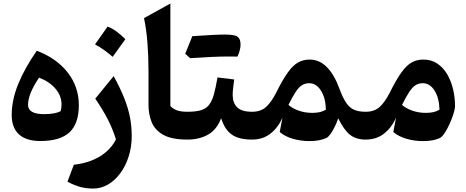

<svg xmlns="http://www.w3.org/2000/svg" viewBox="-20 -804 2686 1106"><path d="M211.9 8.3Q130.9 8.3 89.1 -30Q47.4 -68.4 47.4 -142.1Q47.4 -227.1 84.7 -319.3Q122.1 -411.6 191.9 -511.7Q306.2 -468.3 370.1 -386.2Q434.1 -304.2 434.1 -197.8Q434.1 -92.3 380.6 -42Q327.1 8.3 211.9 8.3ZM205.1 -356.9Q141.6 -262.7 141.6 -200.2Q141.6 -146.5 233.4 -146.5Q297.4 -146.5 329.1 -163.6Q334.5 -181.2 334.5 -202.6Q334.5 -251.5 300.3 -292.2Q266.1 -333 205.1 -356.9Z M738.8 -20Q738.8 42 721.4 96.7Q704.1 151.4 673.6 193.1Q643.1 234.9 602.8 258.5Q562.5 282.2 516.6 282.2Q478 282.2 443.6 273.2Q409.2 264.2 368.7 242.7L405.3 145Q492.2 135.3 554.7 97.4Q617.2 59.6 647.9 -1Q629.9 -59.6 601.3 -115.5Q572.8 -171.4 528.8 -235.8L634.8 -365.7Q672.4 -296.9 695.3 -239.5Q718.3 -182.1 728.5 -129.2Q738.8 -76.2 738.8 -20ZM599.6 -650.9Q627 -640.6 652.6 -621.6Q678.2 -602.5 702.1 -578.1Q665.5 -526.9 628.9 -476.6Q606.4 -496.6 581.3 -514.6Q556.2 -532.7 527.3 -548.3Q545.9 -574.7 564 -600.1Q582 -625.5 599.6 -650.9Z M961.4 -783.7V-193.4Q975.6 -177.7 998 -168.9Q1020.5 -160.2 1059.1 -160.2H1059.6V0H1059.1Q969.2 0 920.7 -27.3Q872.1 -54.7 853.8 -100.1Q835.4 -145.5 835.4 -199.7V-393.1Q835.4 -479 829.3 -557.4Q823.2 -635.7 809.6 -699.7Z M1293.5 -478.5Q1212.4 -478.5 1075.7 -468.8Q1056.2 -485.4 1046.9 -494.1Q1067.4 -545.9 1087.9 -595.7Q1221.7 -605 1276.9 -605Q1332 -605 1348.9 -592Q1365.7 -579.1 1365.7 -547.6Q1365.7 -516.1 1347.7 -478ZM1059.6 0Q1049.8 0 1044.9 -7.8Q1040 -15.6 1040 -36.6V-123.5Q1040 -144.5 1044.9 -152.3Q1049.8 -160.2 1059.6 -160.2Q1107.4 -160.2 1137 -168.9Q1166.5 -177.7 1183.8 -199.5Q1201.2 -221.2 1211.9 -259.8Q1222.7 -298.3 1232.9 -357.9L1329.1 -346.2Q1325.7 -320.8 1323 -297.9Q1320.3 -274.9 1320.3 -256.3Q1320.3 -212.4 1345.7 -186.3Q1371.1 -160.2 1431.6 -160.2H1432.1V0H1431.6Q1355.5 0 1314.7 -29.1Q1273.9 -58.1 1253.9 -123Q1229.5 -58.1 1179.4 -29.1Q1129.4 0 1059.6 0Z M1764.2 -460.9Q1874 -460.9 1936.5 -290Q1955.1 -239.7 1974.4 -211.4Q1993.7 -183.1 2020 -171.6Q2046.4 -160.2 2085.9 -160.2H2086.4V0H2085.9Q2031.7 0 1996.8 -27.1Q1961.9 -54.2 1928.2 -122.6Q1920.4 -98.1 1908.4 -74Q1896.5 -49.8 1883.8 -32.2Q1871.1 -14.6 1860.4 -9.3Q1821.8 8.8 1762.2 8.8Q1713.4 8.8 1667.5 -4.4Q1621.6 -17.6 1591.3 -43.5L1606.9 -125.5Q1582 -69.3 1538.3 -34.7Q1494.6 0 1432.1 0Q1422.4 0 1417.5 -7.8Q1412.6 -15.6 1412.6 -36.6V-123.5Q1412.6 -144 1417.5 -152.1Q1422.4 -160.2 1432.1 -160.2Q1481.9 -160.2 1512.5 -187.7Q1543 -215.3 1570.8 -270Q1607.9 -344.7 1637.7 -386.2Q1667.5 -427.7 1697.3 -444.3Q1727.1 -460.9 1764.2 -460.9ZM1760.3 -324.7Q1738.3 -324.7 1720.2 -313.7Q1702.1 -302.7 1683.8 -275.4Q1665.5 -248 1641.6 -199.7Q1663.1 -180.2 1699.7 -167Q1736.3 -153.8 1779.3 -153.8Q1829.1 -153.8 1857.4 -172.4Q1855.5 -240.2 1828.6 -282.5Q1801.8 -324.7 1760.3 -324.7Z M2418.5 -460.9Q2464.4 -460.9 2498.5 -438.2Q2532.7 -415.5 2555.4 -377.2Q2578.1 -338.9 2589.6 -291.3Q2601.1 -243.7 2601.1 -193.8Q2601.1 -176.8 2592.3 -148.4Q2583.5 -120.1 2569.8 -90.1Q2556.2 -60.1 2541.3 -37.6Q2526.4 -15.1 2514.6 -9.3Q2476.1 8.8 2416.5 8.8Q2367.7 8.8 2321.8 -4.4Q2275.9 -17.6 2245.6 -43.5L2261.2 -125.5Q2236.3 -69.3 2192.6 -34.7Q2148.9 0 2086.4 0Q2076.7 0 2071.8 -7.8Q2066.9 -15.6 2066.9 -36.6V-123.5Q2066.9 -144 2071.8 -152.1Q2076.7 -160.2 2086.4 -160.2Q2136.2 -160.2 2166.7 -187.7Q2197.3 -215.3 2225.1 -270Q2262.2 -344.7 2292 -386.2Q2321.8 -427.7 2351.6 -444.3Q2381.3 -460.9 2418.5 -460.9ZM2414.6 -324.7Q2392.6 -324.7 2374.5 -313.7Q2356.4 -302.7 2338.1 -275.4Q2319.8 -248 2295.9 -199.7Q2317.4 -180.2 2354 -167Q2390.6 -153.8 2433.6 -153.8Q2483.4 -153.8 2511.7 -172.4Q2509.8 -240.2 2482.9 -282.5Q2456.1 -324.7 2414.6 -324.7Z"/></svg>

Font: Pinar-DS2-FD Bold
Style: Regular
Weight: 700
Designer: Amin Abedi
Version: Version 3.000